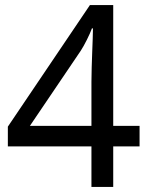

<svg xmlns="http://www.w3.org/2000/svg" viewBox="-20 -738 591 758"><path d="M341 -160H11V-238L335 -718H427V-241H531V-160H427V0H341ZM341 -241V-415Q341 -442 342 -472Q343 -502 344 -531Q345 -560 346 -585Q347 -610 347 -626H343Q336 -607 323 -581Q310 -555 299 -538L98 -241Z"/></svg>

Font: ukorean15
Style: Book
Weight: 400
Designer: Jelle Bosma - Monotype Design Team
Foundry: Monotype Imaging Inc.
Version: Version 2.003